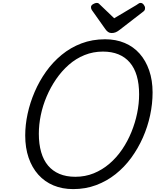

<svg xmlns="http://www.w3.org/2000/svg" viewBox="-20 -1286 1073 1325"><path d="M485 19Q410 19 349 -6.5Q288 -32 244.5 -80.5Q201 -129 177.5 -197.5Q154 -266 154 -351Q154 -424 170.5 -500.5Q187 -577 219 -651.5Q251 -726 297.5 -791.5Q344 -857 405.5 -907.5Q467 -958 542 -986.5Q617 -1015 705 -1015Q780 -1015 840.5 -989.5Q901 -964 943.5 -916Q986 -868 1009.5 -800Q1033 -732 1033 -648Q1033 -570 1016 -490.5Q999 -411 966 -336.5Q933 -262 886 -197.5Q839 -133 778 -84.5Q717 -36 643.5 -8.5Q570 19 485 19ZM500 -66Q568 -66 627 -90Q686 -114 735.5 -156.5Q785 -199 823 -255Q861 -311 887 -375Q913 -439 926.5 -505Q940 -571 940 -635Q940 -707 924 -762Q908 -817 876 -854.5Q844 -892 797.5 -911Q751 -930 690 -930Q623 -930 563.5 -906Q504 -882 455 -839Q406 -796 367.5 -740Q329 -684 302 -620.5Q275 -557 261.5 -491.5Q248 -426 248 -363Q248 -292 264 -236.5Q280 -181 311.5 -143.5Q343 -106 390 -86Q437 -66 500 -66ZM950 -1266Q962 -1266 971.5 -1254Q981 -1242 981 -1231Q981 -1221 978 -1216Q975 -1211 970 -1207L807 -1081Q792 -1069 779 -1063.5Q766 -1058 750 -1058Q737 -1058 726.5 -1065Q716 -1072 707 -1085L615 -1215Q610 -1223 609 -1228Q608 -1233 608 -1237Q608 -1249 622.5 -1257.5Q637 -1266 647 -1266Q657 -1266 662 -1261.5Q667 -1257 674 -1250L768 -1160L921 -1251Q928 -1255 935 -1260.5Q942 -1266 950 -1266Z"/></svg>

Font: Playwrite BE VLG
Style: Regular
Weight: 400
Designer: Veronika Burian, José Scaglione
Foundry: TypeTogether
Version: Version 1.002